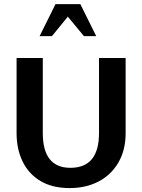

<svg xmlns="http://www.w3.org/2000/svg" viewBox="-20 -913 697 944"><path d="M322.3 11.7Q237.3 11.7 179.2 -22.9Q121.1 -57.6 91.3 -118.7Q61.5 -179.7 61.5 -258.8V-627.9H190.4V-258.8Q190.4 -87.9 326.2 -87.9Q466.8 -87.9 466.8 -258.8V-627.9H597.7V-258.8Q597.7 -174.8 562 -113.8Q526.4 -52.7 464.4 -20.5Q402.3 11.7 322.3 11.7ZM174.8 -735.4 252.9 -892.6H375L453.1 -735.4H392.6L313.5 -831.1L235.4 -735.4Z"/></svg>

Font: Padauk Book
Style: Bold
Weight: 700
Designer: Debbi Hosken, Becca Hirsbrunner Spalinger
Foundry: SIL International
Version: Version 5.000